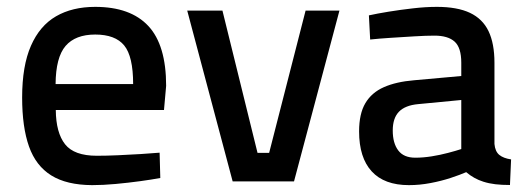

<svg xmlns="http://www.w3.org/2000/svg" viewBox="-20 -531 1540 562"><path d="M249.8 10.9Q175.1 10.5 130.1 -17.5Q85 -45.5 64.9 -102.2Q44.8 -159 44.8 -245.6Q44.8 -338.3 70.6 -397Q96.3 -455.7 144 -483.3Q191.7 -510.9 258.7 -510.9Q362 -510.9 414.2 -454.9Q466.3 -399 466.3 -279.7L460 -209H143.3Q143.9 -142.4 170.5 -108.7Q197 -75.1 263.3 -75.1Q291.8 -75.1 325.8 -76.6Q359.7 -78.1 392.1 -80.1Q424.5 -82.1 447.2 -84.1L449.2 -10Q425.2 -5.5 390.3 -0.7Q355.4 4.1 318.3 7.5Q281.2 10.9 249.8 10.9ZM142.7 -284.9H369.7Q369.7 -366.1 343.5 -398Q317.3 -429.9 258.7 -429.9Q200.7 -429.9 172 -396.6Q143.3 -363.2 142.7 -284.9Z M661 0 528 -500H631.1L733.8 -83.5H767.8L874.5 -500H973.6L840.6 0Z M1177.1 10.9Q1104.8 10.9 1068 -29.4Q1031.1 -69.6 1031.1 -146.4Q1031.1 -198.2 1049.5 -229.1Q1067.9 -260.1 1103.7 -275.9Q1139.5 -291.7 1192.3 -296.1L1330.2 -308.5V-347.4Q1330.2 -391.6 1310.7 -409.2Q1291.2 -426.7 1251.8 -426.7Q1227.1 -426.7 1192.7 -424.6Q1158.4 -422.6 1123.7 -420.3Q1089.1 -418.1 1063.5 -415.3L1059.8 -486Q1083.2 -491.2 1117.5 -496.8Q1151.8 -502.4 1188.9 -506.6Q1226 -510.9 1258.7 -510.9Q1318.5 -510.9 1355.6 -493.4Q1392.6 -475.9 1410 -439.8Q1427.3 -403.7 1427.3 -347.4V-109.6Q1429.3 -87.6 1441.5 -77.6Q1453.7 -67.7 1476 -64.4L1472.7 10.5Q1448.8 10.5 1430 8.3Q1411.2 6.1 1394.7 0.8Q1380.8 -3.6 1368.6 -10.4Q1356.4 -17.1 1344.6 -27.1Q1327 -19.4 1299.5 -10.3Q1271.9 -1.2 1240.2 4.8Q1208.5 10.9 1177.1 10.9ZM1195.7 -69.4Q1218.8 -69.4 1243.7 -73.4Q1268.6 -77.4 1291.5 -83.5Q1314.5 -89.5 1330.2 -94.7V-238.3L1203.8 -226.2Q1165.9 -222.7 1147.7 -203.9Q1129.6 -185.2 1129.6 -148.9Q1129.6 -112.1 1145.6 -90.8Q1161.6 -69.4 1195.7 -69.4Z"/></svg>

Font: TitilliumWeb ExtraLight
Style: Regular
Weight: 400
Designer: Mohamed Gaber, Accademia di Belle Arti di Urbino and others
Foundry: Kief Type Foundry, Accademia di Belle Arti di Urbino and others
Version: Version 3.000; ttfautohint (v1.8.2)